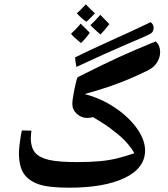

<svg xmlns="http://www.w3.org/2000/svg" viewBox="-20 -872 781 892"><path d="M301 0Q206 0 159.5 -16Q113 -32 90 -66Q68 -100 68 -161Q68 -175 70.5 -197.5Q73 -220 76.5 -240Q80 -260 82 -266L126 -265Q125 -255 124 -246Q123 -237 123 -227Q124 -186 143 -163Q162 -140 208 -129Q231 -124 263 -121.5Q295 -119 337 -119Q398 -119 442.5 -123Q487 -127 525 -136.5Q563 -146 604 -160Q592 -183 568 -210Q544 -237 510 -262Q494 -276 469 -292.5Q444 -309 412 -328Q401 -324 385 -324Q358 -324 337 -343Q316 -362 316 -389Q316 -400 319 -420Q322 -440 326.5 -461Q331 -482 335 -497.5Q339 -513 342 -514Q402 -544 448 -566.5Q494 -589 533.5 -607Q573 -625 614 -642.5Q655 -660 704 -680Q714 -670 719 -657.5Q724 -645 724 -630Q724 -605 709.5 -582Q695 -559 669 -546Q621 -522 576.5 -503.5Q532 -485 483.5 -468.5Q435 -452 373 -435Q447 -416 511.5 -373.5Q576 -331 615 -277Q654 -223 654 -173Q654 -91 559.5 -45.5Q465 0 301 0ZM335 -561Q332 -578 330.5 -587.5Q329 -597 329 -601Q329 -605 330 -606Q360 -621 400.5 -640Q441 -659 492 -682Q539 -703 586.5 -725Q634 -747 680 -769Q694 -758 694 -743Q693 -732 689.5 -725.5Q686 -719 675 -713Q667 -709 640.5 -697Q614 -685 570 -667Q521 -646 462 -619.5Q403 -593 335 -561ZM447 -712Q431 -725 419.5 -736Q408 -747 400 -755Q407 -761 418.5 -773Q430 -785 446 -803L488 -760Q476 -744 465.5 -732Q455 -720 447 -712ZM356 -672Q340 -685 328.5 -695.5Q317 -706 310 -715Q321 -725 332.5 -737Q344 -749 355 -762L397 -720Q377 -691 356 -672ZM381 -771Q366 -782 355 -792Q344 -802 337 -810Q354 -825 379 -852Q390 -839 421 -810Q408 -797 398.5 -787Q389 -777 381 -771Z"/></svg>

Font: Noto Naskh Arabic
Style: Regular
Weight: 400
Designer: Monotype Design Team, David Williams, Mohamad Dakak and Nizar Qandah
Foundry: Monotype Imaging Inc.
Version: Version 2.013